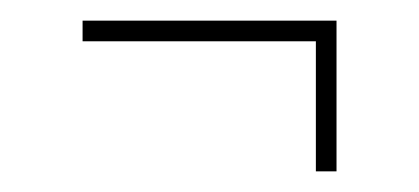

<svg xmlns="http://www.w3.org/2000/svg" viewBox="-20 -475 406 186"><path d="M286 -309V-435H60V-455H306V-309Z"/></svg>

Font: Big Shoulders Display SC Thin
Style: Regular
Weight: 100
Designer: Patric King
Foundry: XO Type Co
Version: Version 2.002